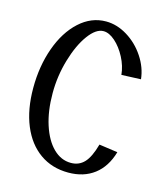

<svg xmlns="http://www.w3.org/2000/svg" viewBox="-111 -838 801 918"><g transform="rotate(15 289.5 -378.5)"><path d="M46 -354Q46 -248 78.5 -169.5Q111 -91 171 -48.5Q231 -6 312 -6Q388 -6 440 -45.5Q492 -85 514 -161L422 -174Q404 -109 378 -81.5Q352 -54 312 -54Q263 -54 224.5 -92Q186 -130 164 -198Q142 -266 142 -354Q142 -439 166 -520.5Q190 -602 227 -652.5Q264 -703 301 -703Q329 -703 359 -676.5Q389 -650 411 -608Q433 -566 437 -523L533 -527Q527 -584 492.5 -636Q458 -688 406.5 -719.5Q355 -751 301 -751Q228 -751 169.5 -697.5Q111 -644 78.5 -553Q46 -462 46 -354Z"/></g></svg>

Font: LXGW Marker Gothic
Style: Regular
Weight: 400
Version: Version 1.001